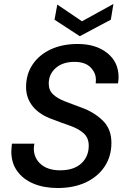

<svg xmlns="http://www.w3.org/2000/svg" viewBox="-20 -933 638 965"><path d="M270 12Q201 12 148.5 -10Q96 -32 66.5 -73Q37 -114 37 -171Q37 -181 38 -190.5Q39 -200 40 -211H153Q150 -198 150 -187Q150 -138 185.5 -107.5Q221 -77 282 -77Q351 -77 388.5 -111.5Q426 -146 426 -201Q426 -241 399.5 -264Q373 -287 331 -301.5Q289 -316 245 -333Q179 -356 145 -398Q111 -440 111 -495Q111 -560 144 -609Q177 -658 235.5 -685Q294 -712 370 -712Q462 -712 519 -666.5Q576 -621 576 -545Q576 -531 573 -514H461Q462 -525 462 -532Q462 -567 435 -594.5Q408 -622 354 -622Q295 -622 260 -591Q225 -560 225 -513Q225 -479 247 -458.5Q269 -438 306.5 -423.5Q344 -409 390 -392Q452 -370 496 -327.5Q540 -285 540 -215Q540 -147 505.5 -95.5Q471 -44 410.5 -16Q350 12 270 12ZM381 -751 254 -834 268 -910 392 -826 550 -913 537 -834Z"/></svg>

Font: Ultramarine Medium
Style: Italic
Weight: 500
Italic angle: -10°
Designer: Colophon Foundry, Jonny Pinhorn
Foundry: Colophon Foundry
Version: Version 1.200; ttfautohint (v1.8.3)